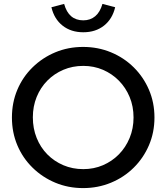

<svg xmlns="http://www.w3.org/2000/svg" viewBox="-20 -951 850 982"><path d="M405 11Q329 11 263 -16.5Q197 -44 146.5 -93.5Q96 -143 68.5 -208.5Q41 -274 41 -350Q41 -426 68.5 -491.5Q96 -557 146.5 -606.5Q197 -656 263 -683.5Q329 -711 405 -711Q481 -711 547.5 -683.5Q614 -656 664 -606.5Q714 -557 742 -491.5Q770 -426 770 -350Q770 -274 742 -208.5Q714 -143 664 -93.5Q614 -44 547.5 -16.5Q481 11 405 11ZM406 -86Q460 -86 506.5 -106Q553 -126 588 -161.5Q623 -197 643 -245.5Q663 -294 663 -350Q663 -407 643 -455Q623 -503 588 -538.5Q553 -574 506.5 -594Q460 -614 406 -614Q351 -614 304 -594Q257 -574 222 -538.5Q187 -503 167.5 -455Q148 -407 148 -351Q148 -294 167.5 -245.5Q187 -197 222 -161.5Q257 -126 304 -106Q351 -86 406 -86ZM406 -786Q343 -786 300 -820Q257 -854 243 -914L308 -931Q331 -847 406 -847Q442 -847 467 -868Q492 -889 504 -931L569 -914Q555 -854 512 -820Q469 -786 406 -786Z"/></svg>

Font: Red Hat Display Medium
Style: Regular
Weight: 500
Designer: Pentagram, MCKL
Foundry: Pentagram, MCKL
Version: Version 1.023